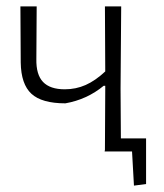

<svg xmlns="http://www.w3.org/2000/svg" viewBox="-20 -475 514 602"><path d="M438 102 400 107 394 0H308L309 -5L310 -195V-206H305Q253 -163 185 -151Q111 -151 78.5 -181Q46 -211 45 -279L44 -455H95L94 -290Q93 -241 115 -218Q137 -195 183 -195Q218 -195 248.5 -208.5Q279 -222 310 -251L309 -455H360L358 -198L359 -41H438Z"/></svg>

Font: Luna Sans Light
Style: Regular
Weight: 300
Designer: Juan Pablo del Peral
Foundry: Huerta Tipografica
Version: Version 2.001; ttfautohint (v1.5)